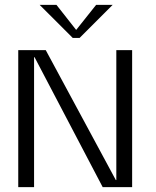

<svg xmlns="http://www.w3.org/2000/svg" viewBox="-20 -769 640 789"><path d="M458 -29H456L168 -563H55V0H120V-534H122L402 0H523V-563H458ZM143 -749 279 -613H307L443 -749H375L293 -646L212 -749Z"/></svg>

Font: OSH Darker Grotesque Medium
Style: Regular
Weight: 500
Designer: Gabriel Lam
Foundry: TypeRant
Version: Version 1.000;Glyphs 3.1.1 (3148)